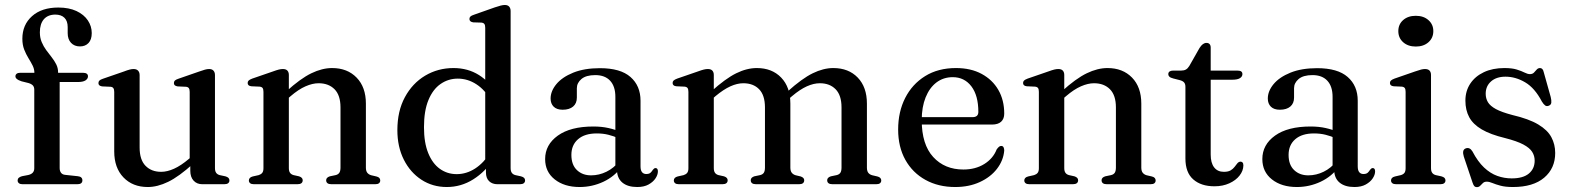

<svg xmlns="http://www.w3.org/2000/svg" viewBox="-20 -758 6459 790"><path d="M225.5 -66.5Q225.5 -54.5 231.2 -47Q237 -39.5 248.5 -38.5L300 -33Q310 -32 314.5 -27.5Q319 -23 319 -16Q319 0 298 0H72.5Q63 0 57.8 -4.2Q52.5 -8.5 52.5 -15.5Q52.5 -22 57 -26.2Q61.5 -30.5 70.5 -33L96.5 -38Q109 -41 115 -47.8Q121 -54.5 121 -66V-389Q121 -399 116.2 -405.2Q111.5 -411.5 98.5 -416L68.5 -423.5Q54 -428.5 48.8 -433.2Q43.5 -438 43.5 -444Q43.5 -450.5 48.5 -454.5Q53.5 -458.5 63 -458.5H144.5L121.5 -441.5V-458Q121.5 -474 114 -488.8Q106.5 -503.5 96.8 -519.2Q87 -535 79.5 -554.2Q72 -573.5 72 -598.5Q72 -656 111.8 -691.5Q151.5 -727 220 -727Q264 -727 294.8 -712.5Q325.5 -698 341.5 -674Q357.5 -650 357.5 -622Q357.5 -595 344.2 -581Q331 -567 309 -567Q286 -567 272.2 -581.8Q258.5 -596.5 258.5 -621.5V-646.5Q258.5 -671.5 245.2 -684.8Q232 -698 207 -698Q176.5 -697.5 160.2 -678.5Q144 -659.5 144 -625Q144 -603 151.5 -585Q159 -567 170.2 -551.8Q181.5 -536.5 192.8 -522.2Q204 -508 211.5 -493Q219 -478 219 -460.5V-440.5L205.5 -458.5H321.5Q331.5 -458.5 336.8 -454.8Q342 -451 342 -444Q342 -434 331.8 -427.2Q321.5 -420.5 300 -420.5H225.5Z M763 -55.5V-90L760.5 -92.5V-380Q760.5 -390.5 756.8 -395.5Q753 -400.5 744.5 -401L710.5 -402.5Q702.5 -404 699 -407.2Q695.5 -410.5 695.5 -416Q695.5 -422.5 699.5 -426.5Q703.5 -430.5 714 -434L799 -463.5Q814 -469 823.5 -471.5Q833 -474 840.5 -474Q852.5 -474 858.5 -467.2Q864.5 -460.5 864.5 -449V-66.5Q864.5 -53.5 869.5 -46.8Q874.5 -40 884 -37.5L907.5 -32.5Q916 -30 920 -26Q924 -22 924 -15.5Q924 -8.5 918.8 -4.2Q913.5 0 902.5 0H812.5Q790 0 776.5 -14.8Q763 -29.5 763 -55.5ZM450 -135V-380Q450 -390.5 446.2 -395.5Q442.5 -400.5 434.5 -401L400 -402.5Q392 -404 388.5 -407.2Q385 -410.5 385 -416Q385 -422.5 389 -426.5Q393 -430.5 403.5 -434L489 -463.5Q504.5 -469.5 513.8 -471.8Q523 -474 529.5 -474Q542 -474 548.2 -467.2Q554.5 -460.5 554.5 -449V-151Q554.5 -100.5 578.8 -75.8Q603 -51 643 -51Q668 -51 696.2 -63.8Q724.5 -76.5 757 -104L778.5 -122.5L797 -103.5L775.5 -85Q716.5 -31.5 672.2 -10Q628 11.5 588 11.5Q526 11.5 488 -28Q450 -67.5 450 -135Z M1168.5 -449.5V-66.5Q1168.5 -53.5 1173.5 -46.8Q1178.5 -40 1188 -37.5L1210.5 -32.5Q1225.5 -27.5 1225.5 -16.5Q1225.5 0 1203.5 0H1025Q1014.5 0 1009.2 -4.2Q1004 -8.5 1004 -15.5Q1004 -21.5 1008 -25.8Q1012 -30 1020 -32L1044.5 -37.5Q1054 -40.5 1059 -46.8Q1064 -53 1064 -66V-380Q1064 -391 1060.5 -395.8Q1057 -400.5 1048.5 -401.5L1014 -403Q1006 -404 1002.5 -407.5Q999 -411 999 -416.5Q999 -422.5 1003 -426.5Q1007 -430.5 1017.5 -434.5L1103 -464Q1118 -469.5 1127.2 -471.8Q1136.5 -474 1144 -474Q1156.5 -474 1162.5 -467.5Q1168.5 -461 1168.5 -449.5ZM1154.5 -344 1136 -363 1157.5 -381.5Q1216.5 -435 1261 -456.5Q1305.5 -478 1346.5 -478Q1409 -478 1447.2 -438.8Q1485.5 -399.5 1485.5 -331.5V-68.5Q1485.5 -54.5 1491.2 -47.2Q1497 -40 1507 -37L1528.5 -32Q1537 -30 1540.8 -25.8Q1544.5 -21.5 1544.5 -15.5Q1544.5 -8.5 1539.5 -4.2Q1534.5 0 1523.5 0H1344Q1322 0 1322 -16.5Q1322 -27.5 1337 -32.5L1361 -37.5Q1371.5 -40 1376.2 -47.2Q1381 -54.5 1381 -68.5V-316Q1381 -366 1356.5 -390.8Q1332 -415.5 1291 -415.5Q1266 -415.5 1237 -402.8Q1208 -390 1176 -362.5Z M1979.5 -80.5 1976.5 -84V-643.5Q1976.5 -654.5 1973 -659.2Q1969.5 -664 1961 -665L1927 -666Q1918.5 -667.5 1915 -671Q1911.5 -674.5 1911.5 -680Q1911.5 -686 1915.5 -690Q1919.5 -694 1930.5 -697.5L2015.5 -727.5Q2030.5 -732.5 2040 -735Q2049.5 -737.5 2057 -737.5Q2069 -737.5 2075 -730.8Q2081 -724 2081 -712.5V-66.5Q2081 -53.5 2086 -46.8Q2091 -40 2100.5 -37.5L2123.5 -32.5Q2132.5 -30 2136.5 -26Q2140.5 -22 2140.5 -15.5Q2140.5 -8.5 2135.2 -4.2Q2130 0 2119 0H2027Q2005.5 0 1992.5 -12.5Q1979.5 -25 1979.5 -48.5ZM1615 -222.5Q1615 -301 1646 -358.2Q1677 -415.5 1729.5 -446.8Q1782 -478 1846 -478Q1905 -478 1950.8 -449.2Q1996.5 -420.5 2025 -367.5L2001 -343.5Q1976 -388 1940.2 -411.2Q1904.5 -434.5 1863.5 -434.5Q1824.5 -434.5 1792.8 -412.5Q1761 -390.5 1742.8 -346.2Q1724.5 -302 1724.5 -234.5Q1724.5 -171 1742 -128Q1759.5 -85 1790 -63.2Q1820.5 -41.5 1859 -41.5Q1899 -41.5 1934.8 -64.5Q1970.5 -87.5 2000 -133.5L2015.5 -109Q1977.5 -51.5 1927.2 -20Q1877 11.5 1818.5 11.5Q1760 11.5 1714 -18.5Q1668 -48.5 1641.5 -101.2Q1615 -154 1615 -222.5Z M2518.5 -60.5V-70L2512 -73V-359.5Q2512 -402.5 2490.5 -425.8Q2469 -449 2429.5 -449Q2391.5 -449 2372.5 -433Q2353.5 -417 2353.5 -395V-356.5Q2353.5 -332.5 2338 -319.5Q2322.5 -306.5 2295 -306.5Q2271 -306.5 2258.2 -319Q2245.5 -331.5 2245.5 -352.5Q2245.5 -383 2269.2 -411.8Q2293 -440.5 2338.5 -459Q2384 -477.5 2448.5 -477.5Q2533 -477.5 2574.2 -441.2Q2615.5 -405 2615.5 -343.5V-73.5Q2615.5 -57 2621.8 -49.5Q2628 -42 2639 -42Q2651 -42 2656.8 -47.5Q2662.5 -53 2666 -59Q2668.5 -62 2671 -64.2Q2673.5 -66.5 2677.5 -66.5Q2682 -66.5 2684.5 -63Q2687 -59.5 2687 -53Q2687 -39 2677.2 -24.2Q2667.5 -9.5 2648.8 1Q2630 11.5 2602 11.5Q2562.5 11.5 2540.5 -7Q2518.5 -25.5 2518.5 -60.5ZM2223 -103.5Q2223 -162.5 2275.2 -200Q2327.5 -237.5 2421.5 -237.5Q2455.5 -237.5 2483.5 -231.2Q2511.5 -225 2533 -215L2525.5 -189Q2505 -198 2483.2 -203.5Q2461.5 -209 2435.5 -209Q2386 -209 2358.5 -185.2Q2331 -161.5 2331 -120.5Q2331 -80 2353.8 -58.2Q2376.5 -36.5 2412 -36.5Q2445 -36.5 2475.5 -51.5Q2506 -66.5 2528 -94.5L2538 -72Q2509 -32 2462.8 -10.2Q2416.5 11.5 2365 11.5Q2302 11.5 2262.5 -19.8Q2223 -51 2223 -103.5Z M2917 -449.5V-66.5Q2917 -53.5 2922 -46.8Q2927 -40 2936.5 -37.5L2959 -32.5Q2974 -27.5 2974 -16.5Q2974 0 2952 0H2773.5Q2763 0 2757.8 -4.2Q2752.5 -8.5 2752.5 -15.5Q2752.5 -21.5 2756.5 -25.8Q2760.5 -30 2768.5 -32L2793 -37.5Q2802.5 -40.5 2807.5 -46.8Q2812.5 -53 2812.5 -66V-380Q2812.5 -391 2809 -395.8Q2805.5 -400.5 2797 -401.5L2762.5 -403Q2754.5 -404 2751 -407.5Q2747.5 -411 2747.5 -416.5Q2747.5 -422.5 2751.5 -426.5Q2755.5 -430.5 2766 -434.5L2851.5 -464Q2866.5 -469.5 2875.8 -471.8Q2885 -474 2892.5 -474Q2905 -474 2911 -467.5Q2917 -461 2917 -449.5ZM2903 -344 2884.5 -363 2906 -381.5Q2965.5 -435 3009.2 -456.5Q3053 -478 3094 -478Q3156.5 -478 3194.2 -438.8Q3232 -399.5 3232 -331.5V-68.5Q3232 -54.5 3237.8 -47.2Q3243.5 -40 3253.5 -37L3274.5 -32Q3289 -27 3289 -16.5Q3289 0 3267.5 0H3091Q3069 0 3069 -16.5Q3069 -27.5 3083.5 -32.5L3107.5 -37.5Q3118 -40 3122.8 -47.2Q3127.5 -54.5 3127.5 -68.5V-316Q3127.5 -366 3103.5 -390.8Q3079.5 -415.5 3038.5 -415.5Q3013.5 -415.5 2985.2 -402.8Q2957 -390 2924 -362.5ZM3217.5 -344 3199 -363 3220.5 -381.5Q3280 -435 3324 -456.5Q3368 -478 3408.5 -478Q3471.5 -478 3509.2 -438.8Q3547 -399.5 3547 -331.5V-68.5Q3547 -54.5 3552.5 -47.2Q3558 -40 3568.5 -37L3590 -32Q3598 -30 3602 -25.8Q3606 -21.5 3606 -15.5Q3606 -8.5 3601 -4.2Q3596 0 3585 0H3405.5Q3383.5 0 3383.5 -16.5Q3383.5 -27.5 3398.5 -32.5L3422.5 -37.5Q3433 -40 3437.8 -47.2Q3442.5 -54.5 3442.5 -68.5V-316Q3442.5 -366 3418.2 -390.8Q3394 -415.5 3353.5 -415.5Q3328 -415.5 3299.8 -402.8Q3271.5 -390 3239 -362.5Z M4112 -290.5Q4112 -269 4099.2 -257.2Q4086.5 -245.5 4061.5 -245.5H3742.5V-276H3981.5Q4005.5 -276 4005.5 -297.5Q4005.5 -365 3976.8 -402.8Q3948 -440.5 3900 -440.5Q3862 -440.5 3833.2 -418.8Q3804.5 -397 3788.5 -357.2Q3772.5 -317.5 3772.5 -263.5Q3772.5 -163.5 3819.8 -112Q3867 -60.5 3944 -60.5Q3993.5 -60.5 4030 -83.2Q4066.5 -106 4081 -143.5Q4087 -151.5 4091 -154.5Q4095 -157.5 4099.5 -157.5Q4106.5 -157.5 4109.2 -152Q4112 -146.5 4112 -138.5Q4108.5 -97.5 4082 -63.2Q4055.5 -29 4011.2 -8.8Q3967 11.5 3910.5 11.5Q3841 11.5 3788 -17.8Q3735 -47 3705.2 -100.2Q3675.5 -153.5 3675.5 -225Q3675.5 -298 3704.5 -355Q3733.5 -412 3786.8 -445Q3840 -478 3913.5 -478Q3974.5 -478 4019 -454Q4063.5 -430 4087.8 -388Q4112 -346 4112 -290.5Z M4359 -449.5V-66.5Q4359 -53.5 4364 -46.8Q4369 -40 4378.5 -37.5L4401 -32.5Q4416 -27.5 4416 -16.5Q4416 0 4394 0H4215.5Q4205 0 4199.8 -4.2Q4194.5 -8.5 4194.5 -15.5Q4194.5 -21.5 4198.5 -25.8Q4202.5 -30 4210.5 -32L4235 -37.5Q4244.5 -40.5 4249.5 -46.8Q4254.5 -53 4254.5 -66V-380Q4254.5 -391 4251 -395.8Q4247.5 -400.5 4239 -401.5L4204.5 -403Q4196.5 -404 4193 -407.5Q4189.5 -411 4189.5 -416.5Q4189.5 -422.5 4193.5 -426.5Q4197.5 -430.5 4208 -434.5L4293.5 -464Q4308.5 -469.5 4317.8 -471.8Q4327 -474 4334.5 -474Q4347 -474 4353 -467.5Q4359 -461 4359 -449.5ZM4345 -344 4326.5 -363 4348 -381.5Q4407 -435 4451.5 -456.5Q4496 -478 4537 -478Q4599.5 -478 4637.8 -438.8Q4676 -399.5 4676 -331.5V-68.5Q4676 -54.5 4681.8 -47.2Q4687.5 -40 4697.5 -37L4719 -32Q4727.5 -30 4731.2 -25.8Q4735 -21.5 4735 -15.5Q4735 -8.5 4730 -4.2Q4725 0 4714 0H4534.5Q4512.5 0 4512.5 -16.5Q4512.5 -27.5 4527.5 -32.5L4551.5 -37.5Q4562 -40 4566.8 -47.2Q4571.5 -54.5 4571.5 -68.5V-316Q4571.5 -366 4547 -390.8Q4522.5 -415.5 4481.5 -415.5Q4456.5 -415.5 4427.5 -402.8Q4398.5 -390 4366.5 -362.5Z M4835.5 -428 4808 -435Q4796 -438 4791.5 -442.5Q4787 -447 4787 -452.5Q4787 -460 4792.2 -463.8Q4797.5 -467.5 4806 -467.5H4839Q4851.5 -467.5 4859.2 -471.8Q4867 -476 4873.5 -486.5L4915.5 -560.5Q4922.5 -571.5 4929.5 -576.5Q4936.5 -581.5 4944 -581.5Q4952.5 -581.5 4957 -576.5Q4961.5 -571.5 4961.5 -562V-122Q4961.5 -87.5 4975.8 -69.2Q4990 -51 5015.5 -51Q5033.5 -51 5043.5 -57Q5053.5 -63 5059.5 -71Q5065.5 -79 5070.8 -85.5Q5076 -92 5083.5 -93Q5089.5 -93 5092.8 -89.2Q5096 -85.5 5096 -77Q5095.5 -55 5080.2 -35.5Q5065 -16 5038.2 -3.8Q5011.5 8.5 4977 8.5Q4922 8.5 4889.8 -19.8Q4857.5 -48 4857.5 -106V-400.5Q4857.5 -412 4852.5 -418.2Q4847.5 -424.5 4835.5 -428ZM4915.5 -430V-467.5H5072Q5082 -467.5 5087 -464Q5092 -460.5 5092 -453Q5092 -443 5082 -436.5Q5072 -430 5050.5 -430Z M5469.5 -60.5V-70L5463 -73V-359.5Q5463 -402.5 5441.5 -425.8Q5420 -449 5380.5 -449Q5342.5 -449 5323.5 -433Q5304.5 -417 5304.5 -395V-356.5Q5304.5 -332.5 5289 -319.5Q5273.5 -306.5 5246 -306.5Q5222 -306.5 5209.2 -319Q5196.5 -331.5 5196.5 -352.5Q5196.5 -383 5220.2 -411.8Q5244 -440.5 5289.5 -459Q5335 -477.5 5399.5 -477.5Q5484 -477.5 5525.2 -441.2Q5566.5 -405 5566.5 -343.5V-73.5Q5566.5 -57 5572.8 -49.5Q5579 -42 5590 -42Q5602 -42 5607.8 -47.5Q5613.5 -53 5617 -59Q5619.5 -62 5622 -64.2Q5624.5 -66.5 5628.5 -66.5Q5633 -66.5 5635.5 -63Q5638 -59.5 5638 -53Q5638 -39 5628.2 -24.2Q5618.5 -9.5 5599.8 1Q5581 11.5 5553 11.5Q5513.5 11.5 5491.5 -7Q5469.5 -25.5 5469.5 -60.5ZM5174 -103.5Q5174 -162.5 5226.2 -200Q5278.5 -237.5 5372.5 -237.5Q5406.5 -237.5 5434.5 -231.2Q5462.5 -225 5484 -215L5476.5 -189Q5456 -198 5434.2 -203.5Q5412.5 -209 5386.5 -209Q5337 -209 5309.5 -185.2Q5282 -161.5 5282 -120.5Q5282 -80 5304.8 -58.2Q5327.5 -36.5 5363 -36.5Q5396 -36.5 5426.5 -51.5Q5457 -66.5 5479 -94.5L5489 -72Q5460 -32 5413.8 -10.2Q5367.5 11.5 5316 11.5Q5253 11.5 5213.5 -19.8Q5174 -51 5174 -103.5Z M5868 -449.5V-66.5Q5868 -53.5 5873 -46.8Q5878 -40 5887.5 -37.5L5910.5 -32.5Q5919.5 -30 5923.5 -26Q5927.5 -22 5927.5 -15.5Q5927.5 -8.5 5922.2 -4.2Q5917 0 5906 0H5725Q5714 0 5708.8 -4.2Q5703.5 -8.5 5703.5 -15.5Q5703.5 -21.5 5707.5 -25.8Q5711.5 -30 5720 -32L5744 -37.5Q5754 -40.5 5758.8 -46.8Q5763.5 -53 5763.5 -66V-380Q5763.5 -391 5760 -395.8Q5756.5 -400.5 5748 -401.5L5714 -403Q5706 -404 5702.5 -407.5Q5699 -411 5699 -416.5Q5699 -422.5 5703 -426.5Q5707 -430.5 5717.5 -434.5L5802.5 -464Q5818 -469.5 5827.2 -471.8Q5836.5 -474 5843 -474Q5856 -474 5862 -467.5Q5868 -461 5868 -449.5ZM5805.5 -566.5Q5773.5 -566.5 5753.5 -584.2Q5733.5 -602 5733.5 -630Q5733.5 -658 5753.5 -675.5Q5773.5 -693 5805.5 -693Q5837.5 -693 5857.5 -675.2Q5877.5 -657.5 5877.5 -630Q5877.5 -602 5857.5 -584.2Q5837.5 -566.5 5805.5 -566.5Z M6174.5 -442.5Q6137 -442.5 6115 -423Q6093 -403.5 6093 -372.5Q6093 -353 6102.2 -337.5Q6111.5 -322 6135 -309.2Q6158.5 -296.5 6202 -285Q6270.5 -269 6309 -246Q6347.5 -223 6363.2 -193.5Q6379 -164 6379 -128.5Q6379 -65.5 6333.8 -27Q6288.5 11.5 6205 11.5Q6174 11.5 6153.8 6Q6133.5 0.5 6120.5 -5Q6107.5 -10.5 6097.5 -10.5Q6087.5 -10.5 6081.8 -5Q6076 0.5 6070.5 6.2Q6065 12 6056.5 12Q6050 12 6046.2 8Q6042.5 4 6039 -6.5L6003 -113.5Q5999 -126.5 6000.5 -135.2Q6002 -144 6011 -147.5Q6019.5 -150.5 6026.2 -147.2Q6033 -144 6038.5 -135Q6060.5 -93 6086.2 -68.8Q6112 -44.5 6140.8 -34.2Q6169.5 -24 6200 -24Q6247 -24 6270.8 -44Q6294.5 -64 6294.5 -97Q6294.5 -117 6284.2 -133.2Q6274 -149.5 6247.8 -163.5Q6221.5 -177.5 6172.5 -190Q6112.5 -204.5 6076.8 -225.5Q6041 -246.5 6025.2 -275.8Q6009.5 -305 6009.5 -344Q6009.5 -383.5 6029.5 -413.8Q6049.5 -444 6085.5 -461Q6121.5 -478 6170 -478Q6201 -478 6220.5 -472Q6240 -466 6252.8 -459.5Q6265.5 -453 6275 -453Q6285.5 -453 6291.5 -459.2Q6297.5 -465.5 6303 -471.8Q6308.5 -478 6316.5 -478Q6322 -478 6326 -474Q6330 -470 6332 -460.5L6360.5 -359Q6364 -345 6363 -335.8Q6362 -326.5 6352.5 -323Q6344 -319.5 6337.5 -324.2Q6331 -329 6324 -340.5Q6295 -396 6255.5 -419.2Q6216 -442.5 6174.5 -442.5Z"/></svg>

Font: Fraunces 24pt
Style: Regular
Weight: 400
Version: Version 1.000;[b76b70a41]